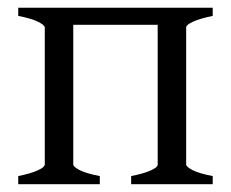

<svg xmlns="http://www.w3.org/2000/svg" viewBox="-20 -474 594 494"><path d="M317.4 0V-21Q349.6 -27.3 367.2 -35.2Q384.8 -43 385.7 -49.8V-410.2H168.5V-50.8Q168.5 -44.9 184.8 -36.4Q201.2 -27.8 236.8 -21V0H26.9V-21Q60.1 -27.8 77.6 -35.9Q95.2 -43.9 95.2 -50.8V-403.8Q94.2 -409.7 77.9 -418Q61.5 -426.3 26.9 -433.1V-454.1H527.3V-433.1Q494.1 -426.3 476.6 -418.2Q459 -410.2 459 -403.3V-50.8Q459 -44.9 475.3 -36.4Q491.7 -27.8 527.3 -21V0Z"/></svg>

Font: Gentium Plus
Style: Regular
Weight: 400
Designer: J. Victor Gaultney, Annie Olsen, Iska Routamaa
Foundry: SIL International
Version: Version 1.510